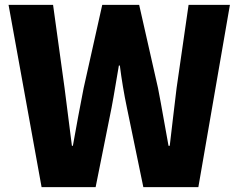

<svg xmlns="http://www.w3.org/2000/svg" viewBox="-20 -765 975 785"><path d="M150 0H371L436 -324C447 -381 456 -441 466 -497H470C477 -441 487 -381 499 -324L566 0H791L920 -745H751L702 -405C693 -328 683 -249 674 -169H669C654 -249 641 -329 626 -405L549 -745H398L322 -405C307 -328 292 -249 278 -169H274C264 -249 254 -327 244 -405L197 -745H15Z"/></svg>

Font: Noto Sans TC Black
Style: Regular
Weight: 900
Designer: Ryoko NISHIZUKA 西塚涼子 (kana, bopomofo & ideographs); Paul D. Hunt (Latin, Greek & Cyrillic); Sandoll Communications 산돌커뮤니
Foundry: Adobe
Version: Version 2.004;hotconv 1.0.118;makeotfexe 2.5.65603